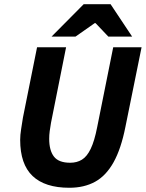

<svg xmlns="http://www.w3.org/2000/svg" viewBox="-20 -875 689 907"><path d="M307.6 12Q192.4 12 133.8 -43.7Q75.3 -99.4 75.3 -214.5Q75.3 -237.1 79.9 -265.9Q84.4 -294.7 88.4 -319.7L155.1 -651.8H292.2L220.9 -294.7Q217.4 -274.8 214.9 -256.1Q212.4 -237.4 212.4 -219.4Q212.4 -164.2 234.9 -135.2Q257.4 -106.2 311.6 -106.2Q343.3 -106.2 367.1 -120.8Q390.9 -135.4 408.5 -172Q426.2 -208.7 439 -274.1L514.8 -651.8H648.8L572.6 -276.3Q552 -172.1 516.5 -108.5Q481 -44.9 429.4 -16.5Q377.7 12 307.6 12ZM223.5 -702.1 375.3 -855.1H502.4L604.2 -702.1H491.8L431.4 -765.7H427.4L336.6 -702.1Z"/></svg>

Font: Source Sans 3
Style: Italic
Weight: 200
Italic angle: -11°
Designer: Paul D. Hunt
Foundry: Adobe
Version: Version 3.046;hotconv 1.0.118;makeotfexe 2.5.65603